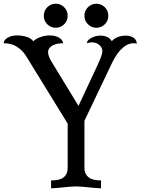

<svg xmlns="http://www.w3.org/2000/svg" viewBox="-49 -1010 764 1030"><path d="M209 -730Q209 -710 227 -680L372 -442L474 -660Q485 -684 492.5 -703Q500 -722 500 -738Q500 -754 484 -768.5Q468 -783 443 -783Q432 -783 417 -778Q417 -793 440 -806Q463 -819 491 -819Q508 -819 524 -812.5Q540 -806 551 -789Q562 -803 582.5 -811Q603 -819 625 -819Q648 -819 665.5 -809Q683 -799 685 -776Q680 -777 676 -777.5Q672 -778 668 -778Q647 -778 628.5 -767Q610 -756 595 -739.5Q580 -723 568 -702Q556 -681 547 -662L404 -362V-111Q404 -87 413.5 -73Q423 -59 436.5 -52.5Q450 -46 465.5 -44Q481 -42 493 -42V0Q481 0 463 -1.5Q445 -3 426 -5Q407 -7 389 -8.5Q371 -10 359 -10Q347 -10 329 -8.5Q311 -7 292 -5Q273 -3 255 -1.5Q237 0 225 0V-42Q238 -42 254 -44Q270 -46 283 -52.5Q296 -59 305 -73Q314 -87 314 -111V-347L88 -714Q71 -740 42 -759Q13 -778 -29 -778Q-29 -795 -8.5 -807.5Q12 -820 42 -820Q68 -820 92 -813Q116 -806 130 -789Q143 -802 167.5 -811Q192 -820 218 -820Q248 -820 268.5 -807.5Q289 -795 289 -778Q275 -778 261 -775.5Q247 -773 235.5 -767.5Q224 -762 216.5 -752.5Q209 -743 209 -730ZM186 -925Q186 -953 205 -971.5Q224 -990 250 -990Q276 -990 295 -971.5Q314 -953 314 -925Q314 -898 295 -879.5Q276 -861 250 -861Q224 -861 205 -879.5Q186 -898 186 -925ZM404 -925Q404 -953 423 -971.5Q442 -990 468 -990Q494 -990 513 -971.5Q532 -953 532 -925Q532 -898 513 -879.5Q494 -861 468 -861Q442 -861 423 -879.5Q404 -898 404 -925Z"/></svg>

Font: Milonga
Style: Regular
Weight: 400
Designer: Pablo Impallari, Brenda Gallo, Rodrigo Fuenzalida
Foundry: Pablo Impallari, Brenda Gallo, Rodrigo Fuenzalida
Version: Version 1.000; ttfautohint (v0.93) -l 8 -r 50 -G 200 -x 14 -